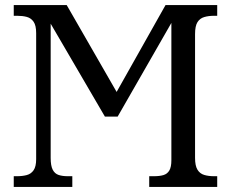

<svg xmlns="http://www.w3.org/2000/svg" viewBox="-20 -734 907 754"><path d="M34 0V-42H47Q68 -42 85 -46.5Q102 -51 112 -65.5Q122 -80 122 -109V-604Q122 -634 112 -648.5Q102 -663 85.5 -667.5Q69 -672 48 -672H34V-714H242L438 -373L630 -714H833V-672H820Q799 -672 782 -667Q765 -662 755.5 -647Q746 -632 746 -600V-114Q746 -83 755.5 -67.5Q765 -52 782 -47Q799 -42 820 -42H833V0H566V-42H585Q607 -42 622 -46.5Q637 -51 645 -64.5Q653 -78 653 -105V-644L442 -276H392L179 -641V-114Q179 -83 187 -67.5Q195 -52 210 -47Q225 -42 246 -42H264V0Z"/></svg>

Font: Noto Serif SemiCondensed
Style: Regular
Weight: 400
Width: 4
Designer: Monotype Design Team
Foundry: Monotype Imaging Inc.
Version: Version 2.013